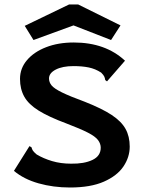

<svg xmlns="http://www.w3.org/2000/svg" viewBox="-20 -823 640 854"><path d="M291 11Q217 11 151.5 -7.5Q86 -26 42 -63L106 -165L111 -173L120 -168Q122 -160 126 -153.5Q130 -147 143 -136Q173 -118 211.5 -106.5Q250 -95 296 -95Q354 -94 391 -111.5Q428 -129 428 -166Q428 -184 416 -200Q404 -216 371 -233Q338 -250 275 -274Q197 -303 152 -331Q107 -359 88 -393Q69 -427 69 -472Q69 -519 100 -555.5Q131 -592 185 -613Q239 -634 308 -634Q449 -634 536 -553L462 -468L456 -461L448 -467Q447 -475 444 -482Q441 -489 430 -500Q404 -517 374.5 -523Q345 -529 307 -529Q258 -529 228 -513.5Q198 -498 198 -474Q198 -457 209.5 -443Q221 -429 255.5 -412Q290 -395 358 -370Q434 -340 477 -311.5Q520 -283 538.5 -249.5Q557 -216 557 -171Q557 -124 529 -82.5Q501 -41 442 -15Q383 11 291 11ZM129 -645 90 -708 287 -803H328L516 -710L474 -645L307 -710Z"/></svg>

Font: Inconsolata Expanded ExtraBold
Style: Regular
Weight: 800
Width: 7
Monospace: yes
Designer: Raph Levien, Cyreal, Brenton Simpson
Foundry: Raph Levien, Cyreal, Google
Version: Version 3.001; ttfautohint (v1.8.2.53-6de2)